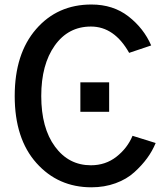

<svg xmlns="http://www.w3.org/2000/svg" viewBox="-20 -796 720 834"><path d="M329.1 -310.5V-438.5H454.1V-310.5ZM43.9 -378.9Q43.9 -562.5 136.7 -669.4Q229.5 -776.4 377 -776.4Q471.7 -776.4 538.1 -724.6Q604.5 -672.9 636.7 -598.6L541 -566.4Q476.6 -680.7 375 -680.7Q276.4 -680.7 217.8 -598.1Q159.2 -515.6 159.2 -378.9Q159.2 -240.2 218.8 -159.2Q278.3 -78.1 375 -78.1Q438.5 -78.1 485.8 -115.2Q533.2 -152.3 555.7 -206.1L656.2 -174.8Q641.6 -139.6 619.1 -108.9Q596.7 -78.1 563.5 -47.9Q530.3 -17.6 481.9 0Q433.6 17.6 377 17.6Q232.4 17.6 138.2 -87.9Q43.9 -193.4 43.9 -378.9Z"/></svg>

Font: Gothic A1 SemiBold
Style: Regular
Weight: 600
Version: Version 2.50